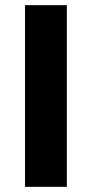

<svg xmlns="http://www.w3.org/2000/svg" viewBox="-20 -724 355 744"><path d="M239 -704V0H77V-704Z"/></svg>

Font: Prodigy Sans
Style: Bold
Weight: 700
Designer: Wei Huang
Foundry: Wei Huang
Version: Version 1.003; ttfautohint (v1.8.3)